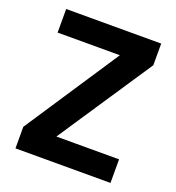

<svg xmlns="http://www.w3.org/2000/svg" viewBox="-128 -801 831 904"><g transform="rotate(20 288.0 -349.0)"><path d="M525.9 -118.2V0H49.8V-107.9L361.8 -580.1H49.8V-698.2H525.9V-589.8L211.9 -118.2Z"/></g></svg>

Font: PoppinsZ SemiBold
Style: Regular
Weight: 600
Designer: Ninad Kale (Devanagari), Jonny Pinhorn (Latin)
Foundry: Indian Type Foundry
Version: Version 3.002;FEAKit 1.0